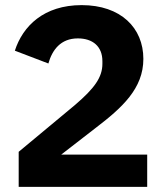

<svg xmlns="http://www.w3.org/2000/svg" viewBox="-20 -730 640 750"><path d="M555 -126H219L352 -229C457 -309 540 -384 540 -500C540 -621 452 -710 299 -710C151 -710 69 -628 38 -532L169 -482C184 -535 217 -580 284 -580C342 -580 380 -549 380 -491V-481C380 -428 349 -385 273 -320L53 -137V0H555Z"/></svg>

Font: IBM Plex Mono
Style: Bold
Weight: 700
Monospace: yes
Designer: Mike Abbink, Paul van der Laan, Pieter van Rosmalen
Foundry: Bold Monday
Version: Version 2.004